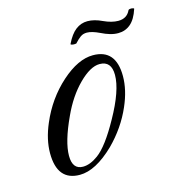

<svg xmlns="http://www.w3.org/2000/svg" viewBox="-77 -529 561 599"><g transform="rotate(-15 203.5 -230.0)"><path d="M110 0Q37 0 37 -89Q37 -133 58 -182Q88 -253 143 -302Q197 -350 245 -350Q319 -350 319 -263Q319 -218 297 -168Q271 -108 222 -59Q161 0 110 0ZM126 -22Q149 -22 175 -41Q208 -65 250 -141Q296 -223 296 -273Q296 -318 258 -318Q228 -318 190 -280Q153 -243 127 -186Q92 -111 92 -66Q92 -22 126 -22ZM340 -396Q327 -396 313.5 -400Q300 -404 286 -411Q261 -423 245 -423Q233 -423 224.5 -417Q216 -411 206 -400Q206 -398 198 -398Q194 -398 190 -399Q186 -400 187 -402Q201 -431 218 -444Q235 -457 256 -457Q278 -457 303 -445Q329 -433 350 -433Q378 -433 389 -457Q391 -460 398 -460Q401 -460 404.5 -459Q408 -458 407 -456Q397 -425 380 -410.5Q363 -396 340 -396Z"/></g></svg>

Font: Carattere
Style: Regular
Weight: 400
Designer: Robert E. Leuschke
Foundry: Robert E. Leuschke
Version: Version 1.010; ttfautohint (v1.8.3)